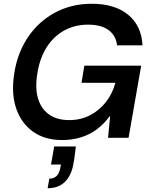

<svg xmlns="http://www.w3.org/2000/svg" viewBox="-20 -732 795 1020"><path d="M310 12Q219 12 157 -31.5Q95 -75 67.5 -151.5Q40 -228 54 -330Q65 -414 99.5 -484Q134 -554 188.5 -605Q243 -656 313.5 -684Q384 -712 468 -712Q590 -712 661 -653.5Q732 -595 737 -491H602Q596 -543 557 -572Q518 -601 448 -601Q375 -601 317.5 -568Q260 -535 224 -474.5Q188 -414 177 -332Q166 -257 183.5 -204Q201 -151 242.5 -122.5Q284 -94 348 -94Q409 -94 458 -119.5Q507 -145 542 -189Q577 -233 593 -292H413L428 -383H730L663 0H554L565 -114H562Q534 -75 496.5 -46.5Q459 -18 412 -3Q365 12 310 12ZM233 268 242 217Q267 217 281.5 202Q296 187 301 157L304 142H251L268 46H383Q380 70 377 94.5Q374 119 369 144Q358 202 324 235Q290 268 233 268Z"/></svg>

Font: DM Sans 36pt SemiBold
Style: Italic
Weight: 600
Italic angle: -10°
Designer: Colophon Foundry, Jonny Pinhorn
Foundry: Colophon Foundry
Version: Version 4.004;gftools[0.9.30]